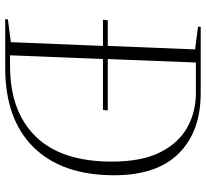

<svg xmlns="http://www.w3.org/2000/svg" viewBox="-46 -724 770 717"><g transform="rotate(90 338.5 -365.0)"><path d="M327 -730Q471 -730 552.5 -648Q634 -566 634 -407Q634 -212 529.5 -106Q425 0 234 0H51L52 -10L137 -21L151 -365H53L55 -383H151L164 -709L79 -720L80 -730ZM225 -18Q396 -18 489.5 -114Q583 -210 583 -398Q583 -509 548.5 -578Q514 -647 456 -679.5Q398 -712 327 -712H213L200 -383H392L390 -365H200L186 -18Z"/></g></svg>

Font: Display Extralight
Style: Italic
Weight: 200
Italic angle: -2°
Designer: Latin by Veronika Burian and Jose Scaglione. Greek by Irene Vlachou. Cyrillic by Vera Evstafieva
Foundry: TypeTogether
Version: Version 3.002